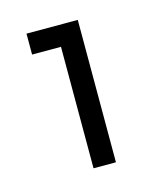

<svg xmlns="http://www.w3.org/2000/svg" viewBox="-59 -549 313 384"><g transform="rotate(-15 97.0 -356.5)"><path d="M29.9 -504.1H136.1V-209.3H89.7V-460.8H29.9Z"/></g></svg>

Font: NATS
Style: Regular
Weight: 400
Designer: Purushoth Kumar Guthula
Foundry: Silicon Andhra, USA.
Version: Version 1.0.4; ttfautohint (v1.2.25-373a) -l 7 -r 28 -G 50 -